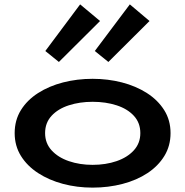

<svg xmlns="http://www.w3.org/2000/svg" viewBox="-20 -843 846 877"><path d="M403 14Q332 14 268 -3Q204 -20 154 -52.5Q104 -85 75.5 -131Q47 -177 47 -235Q47 -294 75.5 -340Q104 -386 154 -418Q204 -450 268 -466.5Q332 -483 403 -483Q473 -483 537 -466.5Q601 -450 651 -418Q701 -386 730 -340Q759 -294 759 -235Q759 -177 731 -131Q703 -85 654 -52.5Q605 -20 540 -3Q475 14 403 14ZM403 -90Q463 -90 512.5 -107Q562 -124 591.5 -156.5Q621 -189 621 -235Q621 -282 591.5 -314Q562 -346 512.5 -362Q463 -378 403 -378Q344 -378 294.5 -362Q245 -346 215.5 -314Q186 -282 186 -235Q186 -189 215.5 -156.5Q245 -124 294.5 -107Q344 -90 403 -90ZM475 -560 413 -610 573 -823 663 -747ZM249 -560 187 -610 346 -823 437 -747Z"/></svg>

Font: BioRhyme SemiExpanded
Style: Bold
Weight: 700
Width: 6
Designer: Aoife Mooney
Foundry: Aoife Mooney Type
Version: Version 1.600;gftools[0.9.33]